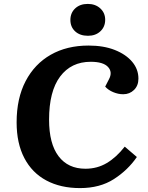

<svg xmlns="http://www.w3.org/2000/svg" viewBox="-20 -948 759 982"><path d="M537 -542Q557 -579 532.5 -605.5Q508 -632 444 -632Q344 -632 287.5 -556.5Q231 -481 231 -336Q231 -213 279.5 -149Q328 -85 417 -85Q477 -85 526 -114Q575 -143 618 -198L680 -145Q634 -78 562.5 -32Q491 14 389 14Q290 14 217 -25Q144 -64 104.5 -139.5Q65 -215 65 -322Q65 -445 111 -533Q157 -621 239.5 -668Q322 -715 433 -715Q510 -715 567 -692.5Q624 -670 656 -632Q688 -594 688 -546Q688 -510 665.5 -488Q643 -466 610 -466Q585 -466 559.5 -476.5Q534 -487 518 -505ZM340 -846Q340 -882 364.5 -905Q389 -928 429 -928Q468 -928 493 -905Q518 -882 518 -847Q518 -811 493.5 -788Q469 -765 430 -765Q389 -765 364.5 -787.5Q340 -810 340 -846Z"/></svg>

Font: Literata 7pt
Style: Bold Italic
Weight: 700
Italic angle: -2°
Designer: Latin by Veronika Burian and Jose Scaglione. Greek by Irene Vlachou. Cyrillic by Vera Evstafieva
Foundry: TypeTogether
Version: Version 3.002